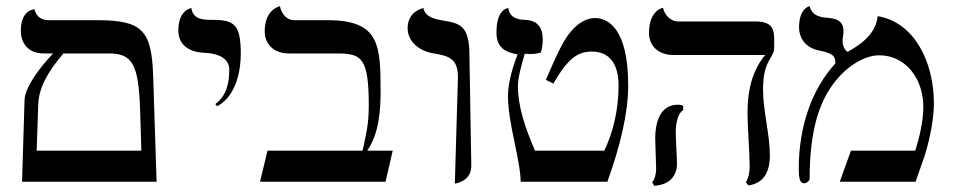

<svg xmlns="http://www.w3.org/2000/svg" viewBox="-20 -585 3074 618"><path d="M184 -413H330C406 -413 426 -379 431 -231L435 -100H98L103 -246C104 -300 132 -352 184 -413ZM51 0H484L473 -341C468 -485 440 -520 294 -520H138C112 -520 97 -532 91 -555C91 -555 47 -555 47 -486C47 -445 72 -413 120 -413H151C110 -370 60 -305 59 -263Z M679 -243C745 -278 755 -369 755 -411C755 -502 737 -521 667 -521C636 -521 601 -521 596 -559C596 -559 554 -554 554 -487C554 -443 585 -417 639 -415C688 -413 718 -394 718 -361C718 -315 708 -276 673 -250Z M1035 -520H928C901 -520 886 -542 881 -565C881 -565 832 -556 832 -484C832 -443 861 -413 910 -413H1064C1145 -413 1167 -399 1167 -243C1167 -181 1156 -142 1147 -100H841L817 0H1221L1244 -100H1162C1201 -156 1205 -234 1205 -289C1205 -438 1203 -520 1035 -520Z M1444 6C1444 6 1497 0 1497 -51L1491 -406C1491 -504 1460 -510 1405 -519C1384 -523 1348 -529 1343 -559C1343 -559 1292 -550 1292 -494C1292 -453 1327 -421 1376 -413C1429 -405 1454 -393 1454 -336Z M1646 -410C1629 -366 1615 -317 1615 -275C1615 -189 1655 -71 1656 0H1935C1977 -117 2002 -222 2002 -310C2002 -495 1936 -527 1895 -527C1866 -527 1838 -508 1818 -484C1792 -455 1769 -402 1737 -328L1761 -316C1810 -400 1841 -419 1886 -419C1940 -419 1971 -381 1971 -310C1971 -230 1953 -158 1925 -100H1702C1669 -176 1647 -245 1647 -308C1647 -334 1658 -375 1669 -412C1675 -412 1681 -411 1687 -411C1699 -411 1711 -413 1721 -416C1725 -430 1727 -444 1727 -458C1727 -499 1708 -520 1669 -521C1636 -522 1619 -535 1616 -559C1616 -559 1578 -558 1578 -481C1578 -432 1605 -417 1646 -410Z M2155 -159C2155 -191 2163 -221 2179 -231V-244C2174 -247 2168 -248 2162 -248C2113 -248 2089 -206 2089 -138C2089 -119 2092 -59 2092 -41C2092 -25 2087 -7 2079 2L2086 13C2135 10 2159 -19 2159 -58C2159 -77 2155 -140 2155 -159ZM2436 -296C2436 -396 2472 -394 2472 -434V-458C2472 -496 2462 -516 2409 -516H2163C2138 -516 2119 -537 2114 -560C2114 -560 2069 -553 2069 -479C2069 -438 2098 -408 2148 -408H2443C2405 -363 2386 -301 2386 -223C2386 -181 2393 -91 2393 -49C2393 -29 2389 -12 2381 2L2389 12C2435 5 2458 -27 2458 -85C2458 -151 2436 -230 2436 -296Z M2805 -533C2800 -483 2763 -448 2708 -418C2698 -424 2692 -440 2692 -453C2692 -466 2695 -468 2695 -485C2695 -522 2665 -526 2640 -528C2620 -530 2594 -534 2586 -565C2586 -565 2552 -560 2552 -497C2552 -462 2573 -432 2614 -423C2658 -414 2669 -407 2669 -381C2593 -298 2551 -178 2551 -42C2551 -14 2554 5 2568 5C2577 5 2586 -4 2586 -9C2586 -143 2609 -237 2653 -302C2696 -367 2759 -407 2810 -407C2894 -407 2952 -333 2952 -241C2952 -191 2937 -135 2926 -100H2719L2683 0H2927L2956 -83C2963 -104 2986 -185 2986 -252C2986 -383 2925 -513 2805 -533Z"/></svg>

Font: Libertinus Serif Display
Style: Regular
Weight: 400
Designer: Philipp H. Poll
Foundry: Khaled Hosny
Version: Version 6.1